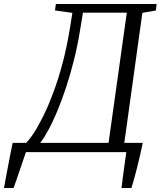

<svg xmlns="http://www.w3.org/2000/svg" viewBox="-75 -763 806 963"><path d="M-55 180Q-51 156 -45.2 126.5Q-39.5 97 -33.8 66Q-28 35 -22.2 5.8Q-16.5 -23.5 -11.5 -46.5H56Q74 -64 96.8 -99.2Q119.5 -134.5 144.5 -185.8Q169.5 -237 194 -303Q218.5 -369 239.5 -448.5Q260.5 -528 275.5 -620L288 -698.5L201 -710.5L205 -743H710.5L707 -710.5L639 -698.5L548.5 -46.5H641Q634 -12 625.8 23Q617.5 58 609.5 89.5Q601.5 121 594.8 144.5Q588 168 584 180H534.5Q537 158 540 135Q543 112 546.2 88.8Q549.5 65.5 552.5 43.2Q555.5 21 558.5 0H55Q50.5 13 42.2 37.5Q34 62 24.2 90.5Q14.5 119 6 143.5Q-2.5 168 -7 180ZM126.5 -46.5H469.5L561 -699.5H341L327 -614.5Q314.5 -536 296 -462.2Q277.5 -388.5 255.8 -322.8Q234 -257 211 -202.5Q188 -148 166.2 -108.2Q144.5 -68.5 126.5 -46.5Z"/></svg>

Font: Merriweather 60pt Light
Style: Italic
Weight: 300
Italic angle: -7.8°
Version: Version 2.101